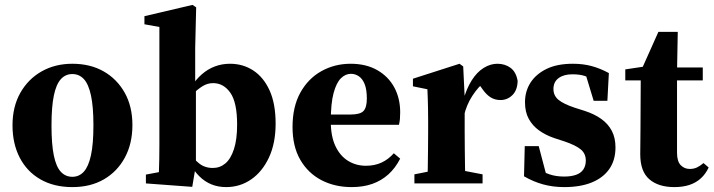

<svg xmlns="http://www.w3.org/2000/svg" viewBox="-20 -748 2910 783"><path d="M275 15Q200 15 145 -16.5Q90 -48 60.5 -105Q31 -162 31 -237Q31 -313 63 -369.5Q95 -426 150 -457Q205 -488 275 -488Q348 -488 402.5 -457Q457 -426 488.5 -370Q520 -314 520 -238Q520 -162 489 -105Q458 -48 403.5 -16.5Q349 15 275 15ZM275 -27Q303 -27 322 -48Q341 -69 351 -115Q361 -161 361 -237Q361 -313 351 -359Q341 -405 322 -425.5Q303 -446 275 -446Q247 -446 228 -425Q209 -404 199.5 -358Q190 -312 190 -236Q190 -160 199.5 -114Q209 -68 228 -47.5Q247 -27 275 -27Z M575 0V-36L628 -46Q629 -71 629.5 -99.5Q630 -128 630 -156Q630 -184 630 -207V-638L569 -649V-682L765 -728L780 -718L776 -552V-407L779 -399V-78V-75L764 14ZM902 15Q870 15 842.5 4Q815 -7 792 -30Q769 -53 751 -88H731L740 -137Q768 -101 791.5 -82Q815 -63 848 -63Q877 -63 899 -81.5Q921 -100 934 -139.5Q947 -179 947 -240Q947 -330 919.5 -369.5Q892 -409 849 -409Q826 -409 806 -396.5Q786 -384 768.5 -366.5Q751 -349 736 -331L728 -391H758Q778 -423 802.5 -444.5Q827 -466 856 -477Q885 -488 918 -488Q971 -488 1013 -460.5Q1055 -433 1079.5 -379Q1104 -325 1104 -244Q1104 -164 1077 -106Q1050 -48 1004.5 -16.5Q959 15 902 15Z M1414 15Q1345 15 1290.5 -13.5Q1236 -42 1204.5 -96.5Q1173 -151 1173 -230Q1173 -313 1205 -370.5Q1237 -428 1291 -458Q1345 -488 1410 -488Q1473 -488 1518.5 -462Q1564 -436 1588 -391.5Q1612 -347 1612 -290Q1612 -274 1611 -263Q1610 -252 1607 -239H1235V-281H1410Q1449 -281 1462.5 -295.5Q1476 -310 1476 -346Q1476 -382 1467.5 -404Q1459 -426 1444 -436.5Q1429 -447 1411 -447Q1389 -447 1370.5 -429Q1352 -411 1340.5 -369Q1329 -327 1329 -253Q1329 -192 1348 -152Q1367 -112 1399.5 -92Q1432 -72 1472 -72Q1508 -72 1536 -85Q1564 -98 1586 -123L1612 -101Q1592 -62 1563.5 -36.5Q1535 -11 1498 2Q1461 15 1414 15Z M1670 0V-37L1761 -55H1854L1948 -37V0ZM1722 0Q1724 -24 1724.5 -61Q1725 -98 1725.5 -138Q1726 -178 1726 -210V-257Q1726 -286 1725.5 -307Q1725 -328 1724.5 -346Q1724 -364 1723 -384L1664 -396V-427L1854 -488L1869 -477L1875 -352V-349V-210Q1875 -178 1875.5 -138Q1876 -98 1876.5 -61Q1877 -24 1879 0ZM1872 -275 1845 -335H1868Q1882 -386 1903.5 -420Q1925 -454 1952.5 -471Q1980 -488 2008 -488Q2040 -488 2062.5 -471Q2085 -454 2091 -418Q2090 -380 2069.5 -360Q2049 -340 2021 -340Q1998 -340 1980 -351.5Q1962 -363 1945 -388L1920 -423L1956 -413Q1931 -395 1906.5 -357.5Q1882 -320 1872 -275Z M2281 15Q2235 15 2195 4Q2155 -7 2117 -29L2120 -152H2177L2212 -19H2166V-63Q2195 -46 2221 -37Q2247 -28 2281 -28Q2309 -28 2329 -35Q2349 -42 2359 -57Q2369 -72 2369 -93Q2369 -122 2348 -139Q2327 -156 2283 -171L2240 -185Q2205 -197 2178.5 -216Q2152 -235 2136.5 -263Q2121 -291 2121 -331Q2121 -376 2143.5 -411Q2166 -446 2209 -467Q2252 -488 2316 -488Q2358 -488 2393 -478.5Q2428 -469 2463 -450L2457 -337H2401L2364 -459H2410V-413Q2386 -431 2365.5 -438Q2345 -445 2314 -445Q2279 -445 2258 -429.5Q2237 -414 2237 -385Q2237 -358 2257.5 -341Q2278 -324 2323 -309L2364 -296Q2404 -283 2432 -263Q2460 -243 2475 -214.5Q2490 -186 2490 -147Q2490 -95 2465 -59Q2440 -23 2393.5 -4Q2347 15 2281 15Z M2669 -420V-473H2846V-420ZM2730 15Q2665 15 2628 -17Q2591 -49 2591 -119Q2591 -147 2591.5 -170.5Q2592 -194 2592 -227L2593 -420H2530V-465L2637 -481L2589 -448L2665 -618H2744L2741 -456V-440V-125Q2741 -90 2756 -74.5Q2771 -59 2793 -59Q2809 -59 2822 -65Q2835 -71 2849 -83L2870 -65Q2858 -39 2838.5 -21Q2819 -3 2792 6Q2765 15 2730 15Z"/></svg>

Font: Source Serif 4 36pt
Style: Bold
Weight: 700
Designer: Frank Grießhammer
Foundry: Adobe Systems Incorporated
Version: Version 4.004;hotconv 1.0.116;makeotfexe 2.5.65601